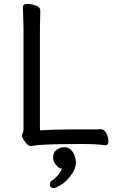

<svg xmlns="http://www.w3.org/2000/svg" viewBox="-20 -731 587 981"><path d="M254.9 230Q234.9 230 234.9 210Q234.9 200.2 243.2 192.9Q262.2 181.2 277.8 162.1Q293 143.1 296.9 130.9Q294.9 130.9 290 129.9Q279.8 127 274.9 121.1Q251 99.1 251 73.5Q251 47.9 269 34.4Q287.1 21 310.1 21Q333 21 348.4 41Q363.8 61 368.2 96.2Q368.2 132.8 338.1 170.9Q308.1 209 266.1 227.1Q259.8 230 254.9 230ZM184.1 -64.9Q255.9 -69.8 345.2 -69.8H458Q481.9 -69.8 495.1 -70.8H496.1Q513.2 -70.8 523.7 -49.3Q534.2 -27.8 534.2 -8.3Q534.2 11.2 517.1 11.2H516.1Q477.1 4.9 413.1 4.9H372.1Q181.2 4.9 143.1 15.1H139.2Q119.1 15.1 101.1 -16.1Q92.8 -27.8 92.8 -36.4Q92.8 -44.9 96.4 -52Q100.1 -59.1 100.1 -69.8V-588.9L97.2 -694.8Q97.2 -710.9 119.6 -710.9Q142.1 -710.9 164.1 -702.4Q186 -693.8 186 -676.8L184.1 -587.9Z"/></svg>

Font: LXGW WenKai Screen
Style: Regular
Weight: 400
Designer: LXGW / Fontworks Inc.
Foundry: LXGW / Fontworks Inc.
Version: Version 1.510;January 18,2025